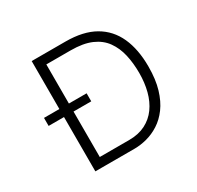

<svg xmlns="http://www.w3.org/2000/svg" viewBox="-143 -827 1023 995"><g transform="rotate(-30 368.5 -330.0)"><path d="M66 -373H321V-325H66ZM194 0V-53H391Q447 -53 488.5 -74Q530 -95 557 -132.5Q584 -170 597 -220Q610 -270 610 -328Q610 -387 598.5 -437.5Q587 -488 559.5 -526.5Q532 -565 483.5 -586Q435 -607 360 -607H194V-660H360Q466 -660 534 -621Q602 -582 635 -509Q668 -436 668 -334Q668 -256 651 -199.5Q634 -143 605.5 -104.5Q577 -66 541 -43Q505 -20 466.5 -10Q428 0 392 0ZM158 0V-660H215V0Z"/></g></svg>

Font: Bricolage Grotesque ExtraLight
Style: Regular
Weight: 250
Designer: Mathieu Triay
Foundry: Atelier Triay
Version: Version 1.000;gftools[0.9.30]